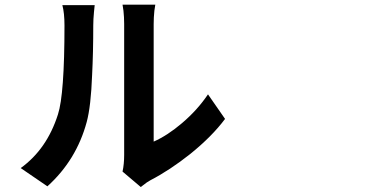

<svg xmlns="http://www.w3.org/2000/svg" viewBox="-20 -750 1540 801"><path d="M567.4 30.3 491.2 -34.2Q498 -65.4 498 -103.5V-377V-650.4Q498 -677.7 495.1 -705.1Q492.2 -727.5 491.2 -730.5H627.9Q627 -727.5 624 -705.1Q621.1 -676.8 621.1 -649.4V-159.2Q678.7 -184.6 739.3 -236.3Q803.7 -291 847.7 -356.4L918.9 -253.9Q864.3 -180.7 773.4 -107.4Q688.5 -40 607.4 2Q592.8 9.8 576.2 23.4Q570.3 28.3 567.4 30.3ZM177.7 27.3 66.4 -48.8Q175.8 -127.9 221.7 -272.5Q249 -356.4 249 -643.6Q249 -695.3 240.2 -728.5H375Q374 -724.6 372.1 -700.2Q369.1 -668.9 369.1 -644.5Q369.1 -531.2 364.3 -437.5Q359.4 -306.6 341.8 -241.2Q298.8 -82 177.7 27.3Z"/></svg>

Font: Bpmf GenSeki Gothic B
Style: B
Weight: 700
Foundry: But Ko
Version: Version 1.320